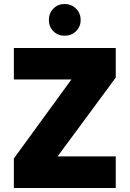

<svg xmlns="http://www.w3.org/2000/svg" viewBox="-20 -947 653 967"><path d="M563 -705.1V-556.2L270 -159.2H563V0H49.8V-148.9L339.8 -546.9H49.8V-705.1ZM305.2 -767.1Q271.5 -767.1 248.8 -789.8Q226.1 -812.5 226.1 -846.2Q226.1 -880.4 248.8 -903.6Q271.5 -926.8 305.2 -926.8Q339.8 -926.8 363 -903.6Q386.2 -880.4 386.2 -846.2Q386.2 -812.5 363 -789.8Q339.8 -767.1 305.2 -767.1Z"/></svg>

Font: Poppins ExtraBold
Style: Regular
Weight: 800
Designer: Ninad Kale (Devanagari), Jonny Pinhorn (Latin)
Foundry: Indian Type Foundry
Version: Version 3.200;PS 1.000;hotconv 16.6.54;makeotf.lib2.5.65590